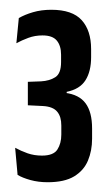

<svg xmlns="http://www.w3.org/2000/svg" viewBox="-20 -717 227 393"><path d="M77.5 -344Q58.5 -344 42.2 -348.5Q26 -353 16 -359L11 -414.5Q23 -408 36.5 -403.2Q50 -398.5 66 -398.5Q89.5 -398.5 97.5 -411Q105.5 -423.5 105.5 -441.5V-460Q105.5 -469 103.5 -476Q101.5 -483 97.2 -488.2Q93 -493.5 85.5 -496.5Q78 -499.5 67.5 -500L37 -501.5V-549.5L64 -550.5Q81.5 -551.5 93.2 -559Q105 -566.5 105 -590V-605Q105 -623.5 96.2 -634Q87.5 -644.5 67 -644.5Q51.5 -644.5 38 -639.5Q24.5 -634.5 13.5 -628.5L18.5 -680Q30.5 -687 47.5 -692Q64.5 -697 85 -697Q128 -697 147.2 -675.8Q166.5 -654.5 166.5 -616.5V-600Q166.5 -571 155 -552.8Q143.5 -534.5 116.5 -529V-521L113 -527Q142 -523.5 155.2 -505.5Q168.5 -487.5 168.5 -454V-433Q168.5 -408.5 160 -388.2Q151.5 -368 131.8 -356Q112 -344 77.5 -344Z"/></svg>

Font: Anek Tamil Condensed Medium
Style: Regular
Weight: 500
Width: 3
Designer: Aadarsh Rajan (Tamil), Yesha Goshar (Latin)
Foundry: Ek Type
Version: Version 1.003